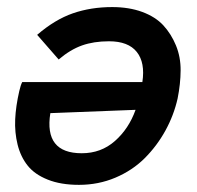

<svg xmlns="http://www.w3.org/2000/svg" viewBox="-20 -514 553 540"><path d="M202.1 5.9Q150.9 5.9 114.3 -8.8Q77.6 -23.4 57.9 -48.1Q38.1 -72.8 29.5 -107.2Q21 -141.6 22.7 -178.5Q24.4 -215.3 34.2 -257.8Q38.1 -274.9 42.5 -283.2H380.4Q388.7 -337.9 364.7 -367.9Q340.8 -397.9 286.6 -397.9Q243.7 -397.9 210.7 -386.2Q177.7 -374.5 145 -346.7L84.5 -416Q134.3 -459 185.1 -476.6Q235.8 -494.1 295.4 -494.1Q342.8 -494.1 379.9 -480.5Q417 -466.8 439.2 -442.9Q461.4 -418.9 474.9 -386.2Q488.3 -353.5 488 -315.9Q487.8 -278.3 479.5 -236.8Q468.8 -189.5 445.1 -146.5Q421.4 -103.5 387 -69.1Q352.5 -34.7 304.7 -14.4Q256.8 5.9 202.1 5.9ZM210 -83Q264.2 -83 303.2 -117.4Q342.3 -151.9 361.3 -205.1L121.6 -195.8Q103.5 -83 210 -83Z"/></svg>

Font: HK Grotesk SemiBold Italic
Style: Regular
Weight: 600
Italic angle: -13°
Designer: Alfredo Marco Pradil and Stefan Peev
Foundry: Hanken Design Co.
Version: Version 1.000;PS 001.000;hotconv 1.0.88;makeotf.lib2.5.64775